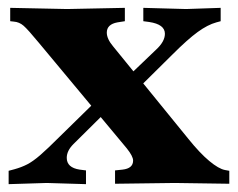

<svg xmlns="http://www.w3.org/2000/svg" viewBox="-20 -466 606 489"><path d="M273 2V-32L292 -34Q319 -37 319 -57Q319 -68 303 -88L79 -357Q51 -391 40 -400.5Q29 -410 15 -411L6 -412V-446L151 -443L298 -446V-412L279 -409Q252 -404 252 -383Q252 -367 268 -348L460 -112Q489 -76 513 -56Q537 -36 553 -33L564 -31V2L425 0ZM2 3V-31L17 -35Q35 -40 49.5 -47.5Q64 -55 82.5 -71Q101 -87 131 -117L229 -213L274 -205L167 -99Q150 -82 150 -64Q150 -39 183 -34L199 -32V3L99 0ZM323 -232 285 -251 377 -339Q400 -360 400 -380Q400 -404 360 -410L345 -412V-446L454 -443L542 -446V-412L531 -409Q509 -403 483.5 -384.5Q458 -366 419 -327Z"/></svg>

Font: Baskervville SC
Style: Regular
Weight: 400
Designer: Alexis Faudot, Rémi Forte, Morgane Pierson, Rafael Ribas, Tanguy Vanlaeys, Rosalie Wagner, Thomas Huot-Marchand
Foundry: ANRT
Version: Version 1.100